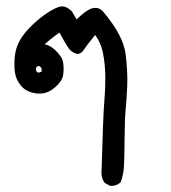

<svg xmlns="http://www.w3.org/2000/svg" viewBox="-20 -266 540 608"><path d="M326.7 321.3 314 314.5 311.5 313 310.1 311Q304.2 302.2 302.2 291.7Q300.3 281.2 301.8 269.5Q306.6 97.2 310.1 58.6Q313.5 21 313.5 -19.5Q313.5 -59.6 306.2 -97.7Q304.2 -107.9 300.8 -117.9Q297.4 -127.9 292.5 -137.2Q287.6 -146.5 281.2 -155.3Q251 -117.7 243.7 -106Q242.2 -104 240.5 -102.3Q238.8 -100.6 236.8 -99.1Q234.9 -97.7 232.4 -96.7Q227.1 -94.2 220.9 -96.2Q214.8 -98.1 210.2 -101.1Q205.6 -104 200.2 -109.4L199.7 -109.9L199.2 -110.8Q183.6 -133.3 168.5 -162.6Q149.9 -150.9 121.6 -126Q141.1 -121.1 155.3 -106.9Q166 -96.7 172.4 -86.7Q178.7 -76.7 180.2 -66.4Q182.6 -48.8 180.2 -29.8Q178.7 -18.6 171.6 -8.3Q164.6 2 152.3 12.2Q127 33.7 95.2 29.8Q63.5 25.9 46.4 5.4Q29.8 -14.6 26.9 -39.1Q24.4 -61.5 26.9 -87.9Q29.8 -115.2 43.5 -139.2Q56.6 -162.1 81.5 -186Q106.4 -210 130.4 -225.6Q155.3 -241.7 170.4 -245.1Q179.7 -247.1 189 -243.2Q198.2 -239.3 207 -230.5L208 -229.5L208.5 -228.5L222.7 -204.6Q252.9 -233.9 270.5 -239.3Q282.2 -242.7 292.2 -239.3Q302.2 -235.8 308.6 -226.6Q370.6 -153.3 377.9 -93.8Q384.8 -36.6 382.8 7.3Q380.9 50.3 377.9 81.1Q375 110.8 374.5 172.9Q374 235.8 372.6 260.3Q371.1 286.1 362.8 309.1L361.8 311.5L359.9 313Q356.9 315.4 353.5 317.4Q350.1 319.3 346.4 320.6Q342.8 321.8 338.6 322.3Q334.5 322.8 330.6 322.3H328.1ZM111.8 -39.6Q112.3 -43.5 111.8 -46.4Q111.3 -49.3 110.8 -50.8Q110.4 -52.2 108.9 -53.2Q105 -57.6 100.6 -56.6Q95.7 -55.2 93.8 -49.8Q91.8 -44.4 97.7 -37.6Q101.1 -33.7 111.8 -39.6Z"/></svg>

Font: NaikaiFont
Style: Bold
Weight: 700
Version: Version 1.89